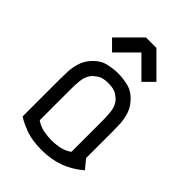

<svg xmlns="http://www.w3.org/2000/svg" viewBox="-200 -738 832 832"><g transform="rotate(45 215.5 -322.5)"><path d="M54 -265Q54 -284 55 -310Q56 -336 64.5 -364Q73 -392 95 -416Q123 -446 156.5 -453Q190 -460 215 -460Q241 -460 274 -453Q307 -446 335 -416Q357 -392 365.5 -364Q374 -336 375 -310Q376 -284 376 -265V-102L410 -61Q370 -26 322 -8Q274 10 215 10Q157 10 117.5 -4.5Q78 -19 54 -35ZM118 -76Q141 -60 167 -55Q193 -50 215 -50Q237 -50 263.5 -55Q290 -60 312 -76V-267Q312 -289 309.5 -317Q307 -345 292 -366Q285 -376 267 -388Q249 -400 215 -400Q181 -400 163.5 -388Q146 -376 138 -366Q123 -345 120.5 -317Q118 -289 118 -267ZM254 -655 358 -551 312 -505 222 -595 132 -505 86 -551 190 -655Z"/></g></svg>

Font: Aubrey
Style: Regular
Weight: 400
Designer: Gayaneh Bagdasaryan
Foundry: Cyreal.org
Version: Version 1.102; ttfautohint (v1.8.3)